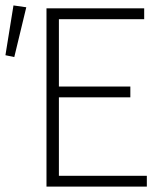

<svg xmlns="http://www.w3.org/2000/svg" viewBox="-43 -690 610 710"><path d="M-22.9 -485.8 6.8 -669.9 54.2 -663.1 9.8 -479ZM128.9 0V-659.2H490.2V-619.1H174.8V-370.1H439V-330.1H174.8V-40H500V0Z"/></svg>

Font: SourceSansPro-Light
Style: Regular
Weight: 300
Designer: Paul D. Hunt
Foundry: Adobe Systems Incorporated
Version: Version 2.020;PS 2.0;hotconv 1.0.86;makeotf.lib2.5.63406